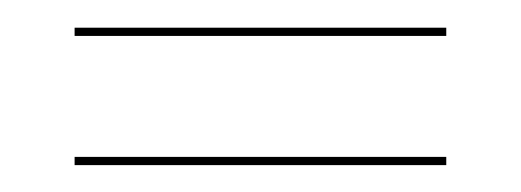

<svg xmlns="http://www.w3.org/2000/svg" viewBox="-20 -380 380 140"><path d="M305.4 -359.8V-353.8H34.4V-359.8ZM305.4 -265.6V-259.6H34.4V-265.6Z"/></svg>

Font: Moniqa Black
Style: Regular
Weight: 900
Designer: Rajesh Rajput
Foundry: Rajesh Rajput
Version: Version 1.000